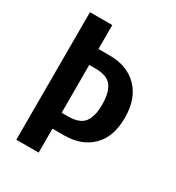

<svg xmlns="http://www.w3.org/2000/svg" viewBox="-154 -720 746 815"><g transform="rotate(30 219.0 -312.5)"><path d="M401.4 -310.4Q401.4 -216.8 350.6 -167Q299.8 -117.2 213.9 -117.2H158.2V0H48.8V-625H158.2V-507.8H213.9Q299.6 -507.8 350.5 -455.9Q401.4 -404 401.4 -310.4ZM290 -310.6Q290 -370.1 268.1 -399.9Q246.1 -429.7 189.5 -429.7H158.2V-195.3H189.5Q246.1 -195.3 268.1 -224.1Q290 -253 290 -310.6Z"/></g></svg>

Font: Sudo Var
Style: Regular
Weight: 400
Monospace: yes
Designer: Jens Kutilek
Foundry: Jens Kutilek
Version: Version 0.065;FEAKit 1.0